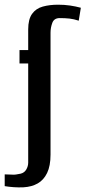

<svg xmlns="http://www.w3.org/2000/svg" viewBox="-62 -653 364 817"><path d="M38 144Q18 145 -3.5 143.5Q-25 142 -42 139V89L-12 90Q-3 91 6.5 89.5Q16 88 26 86Q42 82 50 68Q58 54 58 39V-383H21V-440H58V-528Q58 -571 74.5 -594Q91 -617 120 -625Q149 -633 185 -633Q212 -633 236 -629.5Q260 -626 282 -620L273 -565Q252 -572 233.5 -574Q215 -576 192 -576Q168 -576 160.5 -555.5Q153 -535 153 -514V5Q153 53 138.5 83Q124 113 98.5 127.5Q73 142 38 144Z"/></svg>

Font: Alumni Sans Thin SemiBold
Style: Regular
Weight: 600
Version: Version 1.018